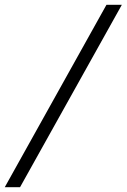

<svg xmlns="http://www.w3.org/2000/svg" viewBox="-20 -691 530 804"><path d="M64 92.8H0L425.8 -670.9H490.2Z"/></svg>

Font: Charis SIL Eur
Style: Regular
Weight: 400
Foundry: SIL International
Version: Version 5.000